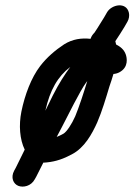

<svg xmlns="http://www.w3.org/2000/svg" viewBox="-20 -644 505 721"><path d="M307.7 -339.5C294.5 -296.2 278 -244.9 262.5 -207.4C249.7 -178.1 230 -148.1 217.7 -141.6C208.1 -136.5 201.2 -133 192.9 -129.8C198.8 -140.7 206.3 -154.9 212.8 -167.5C233.5 -207.2 281.2 -304.1 302.8 -333.1C304.3 -335.1 305 -335.9 307.7 -339.5ZM319.9 -498.2C286.1 -501.9 252.6 -497.5 220.5 -477.3C187.9 -455.8 156 -428.8 130.9 -396C97.2 -352 73.3 -288 60.4 -225.2C50 -173.6 54.2 -120.2 72.8 -82.1C61 -59 41 -17.1 38.9 -13.3L33.2 -3C19.2 23.1 30.3 46.8 49 54C66.7 60.9 96.5 55.7 110.7 29L116.4 18.9C121.2 9.7 128.2 -4.3 142.8 -33.5C146.8 -33.4 150.1 -33.4 156.4 -34.2C191 -37.6 220.4 -48.5 249.5 -64.3C297.1 -88.7 325.4 -140.7 345 -184.1C362.8 -224.9 378.4 -277.6 390.8 -319C396.8 -336.7 401.6 -350.6 406 -366.2C413.3 -366.7 421 -368.7 427.9 -372.3C464.5 -391.5 456.3 -427.9 452.4 -439.2C445.7 -458.9 430.7 -469.3 416 -477C415.3 -481 414.5 -484.6 413.1 -489.4C425 -507.5 438.6 -528 447.5 -543.3L458.4 -562.2C464.7 -573 466.3 -585.6 464.1 -595.8C454.8 -638.2 399.2 -627.6 381.9 -597.7L371.1 -578.9C364.4 -567.9 355.1 -552.9 345 -537L334.4 -520.9C329.8 -516.4 323.9 -509.7 319.9 -498.2ZM243.9 -392.6C222.4 -363.3 201.7 -331.5 178.1 -285C167.4 -262.9 159.3 -246.3 150.3 -228.3C167.8 -306.8 197.2 -357 243.9 -392.6Z"/></svg>

Font: Just Breathe
Style: BdObl3
Weight: 400
Foundry: Cannot Into Space Fonts
Version: Version 0.72